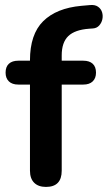

<svg xmlns="http://www.w3.org/2000/svg" viewBox="-20 -728 424 756"><path d="M161 8Q131 8 114.5 -8.5Q98 -25 98 -56V-395H52Q28 -395 15 -407.5Q2 -420 2 -442Q2 -465 15 -477Q28 -489 52 -489H134L98 -456V-490Q98 -593 150 -644.5Q202 -696 300 -705L334 -708Q354 -710 366 -701.5Q378 -693 382 -679.5Q386 -666 383 -652Q380 -638 370.5 -627.5Q361 -617 346 -616L332 -615Q275 -611 249 -586Q223 -561 223 -510V-473L207 -489H308Q332 -489 345 -477Q358 -465 358 -442Q358 -420 345 -407.5Q332 -395 308 -395H223V-56Q223 8 161 8Z"/></svg>

Font: Nunito
Style: Bold
Weight: 700
Designer: Vernon Adams
Foundry: Vernon Adams
Version: Version 3.602